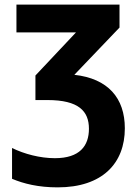

<svg xmlns="http://www.w3.org/2000/svg" viewBox="-20 -569 603 829"><path d="M229 240C422 240 519 136 519 -15C519 -146 446 -230 301 -246L496 -450V-549H51V-429H308L133 -243V-137H185C320 -137 364 -89 364 -13C364 61 324 114 217 114C153 114 85 96 32 70V203C82 224 145 240 229 240Z"/></svg>

Font: Noto Sans Mono SemiCondensed ExtraBold
Style: Regular
Weight: 800
Width: 4
Designer: Monotype Design Team
Foundry: Monotype Imaging Inc.
Version: Version 2.014